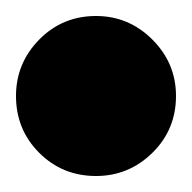

<svg xmlns="http://www.w3.org/2000/svg" viewBox="-20 -220 240 240"><path d="M0 -100H200H0ZM100 -200Q58 -200 29 -170.5Q0 -141 0 -100Q0 -58 29 -29Q58 0 100 0Q141 0 170.5 -29Q200 -58 200 -100Q200 -141 170.5 -170.5Q141 -200 100 -200ZM100 -200Q58 -200 29 -170.5Q0 -141 0 -100Q0 -58 29 -29Q58 0 100 0Q141 0 170.5 -29Q200 -58 200 -100Q200 -141 170.5 -170.5Q141 -200 100 -200Z"/></svg>

Font: Wavefont Black
Style: Regular
Weight: 900
Version: Version 3.004;gftools[0.9.33]